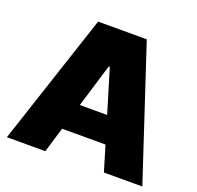

<svg xmlns="http://www.w3.org/2000/svg" viewBox="-127 -864 1025 999"><g transform="rotate(20 385.5 -364.0)"><path d="M223.6 0H10.7L251 -727.5H520.5L760.7 0H547.9L505.9 -139.6H265.6ZM382.8 -527.3 310.1 -287.1H461.4L388.7 -527.3Z"/></g></svg>

Font: Inter Tight Black
Style: Regular
Weight: 900
Designer: Rasmus Andersson
Foundry: rsms
Version: Version 3.004; ttfautohint (v1.8.4.7-5d5b)